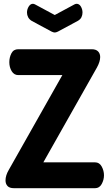

<svg xmlns="http://www.w3.org/2000/svg" viewBox="-20 -990 576 1010"><path d="M54 0Q30 0 19.5 -11.5Q9 -23 9 -41Q9 -67 26 -96L308 -595H76Q54 -595 41.5 -615.5Q29 -636 29 -663Q29 -688 40 -709.5Q51 -731 76 -731H462Q485 -731 496 -719.5Q507 -708 507 -690Q507 -666 490 -635L208 -136H480Q503 -136 515 -114Q527 -92 527 -68Q527 -44 515 -22Q503 0 480 0ZM268 -819Q261 -819 251 -824L147 -880Q134 -888 128 -899.5Q122 -911 122 -924Q122 -941 131 -955.5Q140 -970 153 -970Q158 -970 164 -967L268 -911L372 -967Q378 -970 383 -970Q397 -970 405.5 -955.5Q414 -941 414 -924Q414 -911 408.5 -899.5Q403 -888 389 -880L285 -824Q275 -819 268 -819Z"/></svg>

Font: Dosis ExtraLight ExtraBold
Style: Regular
Weight: 800
Version: Version 3.001; ttfautohint (v1.8.2)